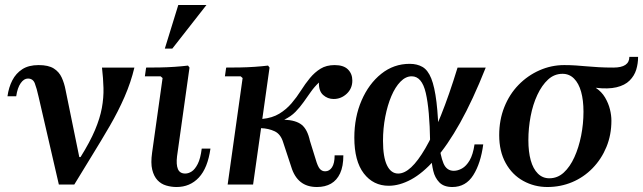

<svg xmlns="http://www.w3.org/2000/svg" viewBox="-20 -740 2579 770"><path d="M519 -469Q505 -410 479.5 -351.5Q454 -293 420 -234.5Q386 -176 349.5 -117Q313 -58 278 0H216L298 -110H303Q341 -171 361 -218.5Q381 -266 388.5 -307Q396 -348 395 -387Q394 -426 389 -469ZM135 -479Q174 -479 195.5 -465.5Q217 -452 227.5 -429Q238 -406 243 -379L298 -110L216 0L135 -351Q127 -387 119.5 -406Q112 -425 92 -425Q76 -425 63 -406.5Q50 -388 45 -354H10Q15 -390 29.5 -418Q44 -446 69.5 -462.5Q95 -479 135 -479Z M789 -144H824Q813 -66 777.5 -28Q742 10 688 10Q667 10 646.5 4Q626 -2 611.5 -17.5Q597 -33 590.5 -59.5Q584 -86 590 -128L632 -427L624 -434H561L566 -469Q592 -469 621.5 -469.5Q651 -470 680 -472Q709 -474 734 -477L740 -469L690 -113Q686 -80 693.5 -62Q701 -44 723 -44Q736 -44 749 -52.5Q762 -61 773 -82.5Q784 -104 789 -144ZM808 -720 671 -545H641L695 -720Z M1251 10Q1211 10 1185.5 -10.5Q1160 -31 1148 -71L1116 -168Q1106 -202 1081.5 -213.5Q1057 -225 1027 -226L995 0H893L953 -427L945 -434H882L887 -469Q913 -469 942.5 -469.5Q972 -470 1001 -472Q1030 -474 1055 -477L1061 -469L1032 -263Q1072 -267 1100 -284Q1128 -301 1149 -325.5Q1170 -350 1187 -377Q1204 -404 1223 -427Q1242 -450 1265.5 -464.5Q1289 -479 1322 -479Q1358 -479 1375.5 -461.5Q1393 -444 1393 -417Q1393 -385 1370.5 -364Q1348 -343 1318 -343Q1294 -343 1276 -359Q1258 -375 1259 -409Q1241 -392 1226.5 -371.5Q1212 -351 1197.5 -330.5Q1183 -310 1165 -291.5Q1147 -273 1120 -260Q1167 -258 1190 -239.5Q1213 -221 1223 -175L1246 -101Q1254 -73 1262.5 -63Q1271 -53 1284 -53Q1301 -53 1311.5 -69Q1322 -85 1322 -117H1357Q1357 -73 1344 -45Q1331 -17 1307.5 -3.5Q1284 10 1251 10Z M1539 5Q1477 5 1439 -44.5Q1401 -94 1401 -188Q1401 -270 1430 -337Q1459 -404 1509 -444Q1559 -484 1623 -484Q1653 -484 1674.5 -471.5Q1696 -459 1709.5 -425.5Q1723 -392 1730.5 -330.5Q1738 -269 1740 -171H1705Q1703 -301 1687.5 -367.5Q1672 -434 1631 -434Q1607 -434 1586 -412.5Q1565 -391 1549.5 -354.5Q1534 -318 1525 -271.5Q1516 -225 1516 -175Q1516 -110 1532 -77Q1548 -44 1577 -44Q1602 -44 1629 -69Q1656 -94 1686 -145.5Q1716 -197 1748.5 -277.5Q1781 -358 1815 -469H1928Q1876 -338 1825 -247Q1774 -156 1724.5 -100.5Q1675 -45 1628.5 -20Q1582 5 1539 5ZM1794 10Q1760 10 1742 -8.5Q1724 -27 1717.5 -55Q1711 -83 1709 -114.5Q1707 -146 1705 -171H1740Q1746 -115 1758.5 -85Q1771 -55 1800 -55Q1816 -55 1833 -64.5Q1850 -74 1863.5 -97Q1877 -120 1883 -161H1918Q1908 -85 1878 -37.5Q1848 10 1794 10Z M2539 -512Q2539 -485 2531.5 -460.5Q2524 -436 2505 -417Q2486 -398 2452.5 -390Q2419 -382 2369 -388Q2393 -372 2406.5 -349Q2420 -326 2426 -302Q2432 -278 2432 -256Q2432 -199 2412 -150.5Q2392 -102 2356.5 -65.5Q2321 -29 2274.5 -9.5Q2228 10 2175 10Q2123 10 2078.5 -14.5Q2034 -39 2008 -86Q1982 -133 1982 -198Q1982 -259 2002.5 -310.5Q2023 -362 2059.5 -399.5Q2096 -437 2143.5 -458Q2191 -479 2243 -479Q2267 -479 2289 -477.5Q2311 -476 2333 -474Q2355 -472 2381 -470.5Q2407 -469 2440 -469Q2504 -469 2504 -512ZM2183 -25Q2216 -25 2241 -48Q2266 -71 2283.5 -109.5Q2301 -148 2310.5 -195.5Q2320 -243 2320 -292Q2320 -338 2310.5 -372Q2301 -406 2282 -425Q2263 -444 2236 -444Q2203 -444 2178 -421Q2153 -398 2135 -359.5Q2117 -321 2108 -273.5Q2099 -226 2099 -178Q2099 -131 2108.5 -97Q2118 -63 2137 -44Q2156 -25 2183 -25Z"/></svg>

Font: Brygada 1918 SemiBold
Style: Italic
Weight: 600
Italic angle: -8°
Designer: Mateusz Machalski | Borys Kosmynka | Przemek Hoffer
Foundry: NIEPODLEGLA 2018
Version: Version 3.006